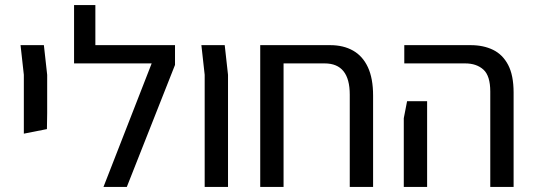

<svg xmlns="http://www.w3.org/2000/svg" viewBox="-20 -737 2107 757"><path d="M74 -210V-291V-442L61 -559H153L166 -442V-291L165 -228Z M388 0 578 -487H272V-559H670V-481L480 0ZM272 -487V-717H356V-487Z M787 0V-442L774 -559H866L879 -442V0Z M1359 0V-364Q1359 -487 1260 -487H1006V-559H1282Q1334 -559 1372 -537.5Q1410 -516 1430.5 -472Q1451 -428 1451 -360V0ZM1006 0V-524H1098V0Z M1913 0V-376Q1913 -438 1886 -462.5Q1859 -487 1814 -487H1574V-559H1836Q1886 -559 1924 -540.5Q1962 -522 1983.5 -481Q2005 -440 2005 -372V0ZM1572 0V-271L1585 -338H1664V-271V0Z"/></svg>

Font: Assistant ExtraLight Medium
Style: Regular
Weight: 500
Version: Version 3.000